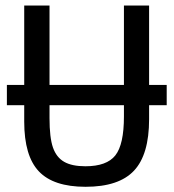

<svg xmlns="http://www.w3.org/2000/svg" viewBox="-20 -679 640 708"><path d="M529.8 -365.7H594.7V-291H529.8V-239.3Q529.8 -108.9 474.1 -49.6Q418.5 9.8 295.4 9.8Q177.2 9.8 123.3 -47.1Q69.3 -104 69.3 -230.5V-291H5.4V-365.7H69.3V-658.7H162.6V-365.7H437V-658.7H529.8ZM294.9 -65.9Q373.5 -65.9 405.3 -106Q437 -146 437 -249.5V-291H162.6V-243.2Q162.6 -171.4 175.3 -135Q188 -98.6 216.6 -82.3Q245.1 -65.9 294.9 -65.9Z"/></svg>

Font: Courier New
Style: Regular
Weight: 400
Designer: Steve Matteson
Foundry: Ascender Corporation
Version: Version 2.00.3